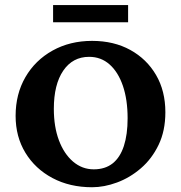

<svg xmlns="http://www.w3.org/2000/svg" viewBox="-20 -747 730 775"><path d="M351.6 8.8Q261.7 8.8 191.9 -28.3Q122.1 -65.4 82.5 -130.4Q43 -195.3 43 -279.3Q43 -367.2 82.5 -435.5Q122.1 -503.9 192.4 -543Q262.7 -582 351.6 -582Q439.5 -582 505.9 -545.4Q572.3 -508.8 609.9 -444.3Q647.5 -379.9 647.5 -293.9Q647.5 -218.8 620.1 -162.1Q592.8 -105.5 548.3 -67.4Q503.9 -29.3 452.1 -10.3Q400.4 8.8 351.6 8.8ZM358.4 -63.5Q404.3 -63.5 434.6 -87.4Q464.8 -111.3 480 -157.7Q495.1 -204.1 495.1 -269.5Q495.1 -344.7 476.1 -400.4Q457 -456.1 422.4 -486.8Q387.7 -517.6 339.8 -517.6Q273.4 -517.6 235.4 -461.9Q197.3 -406.2 197.3 -307.6Q197.3 -235.4 217.8 -180.7Q238.3 -126 274.9 -94.7Q311.5 -63.5 358.4 -63.5ZM194.3 -726.6H497.1V-657.2H194.3Z"/></svg>

Font: Crimson Pro
Style: Bold
Weight: 700
Designer: Jacques Le Bailly
Foundry: Baron von Fonthausen
Version: Version 1.003